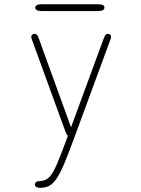

<svg xmlns="http://www.w3.org/2000/svg" viewBox="-20 -639 659 896"><path d="M168.5 237.5Q143 237.5 143 222Q143 214.5 149.2 210.2Q155.5 206 171 205.5Q195.5 204 212.8 184.5Q230 165 248.5 120.5Q267 76 295 0L297 -5.5Q290.5 -10.5 286 -23L128.5 -455.5Q126 -463 126 -466.5Q126 -474 131 -477.5Q136 -481 141.5 -481Q147 -481 151.8 -476.8Q156.5 -472.5 160.5 -461L311.5 -45L463.5 -458Q467.5 -469.5 471.8 -475.2Q476 -481 484 -481Q489.5 -481 493.8 -478Q498 -475 498 -467.5Q498 -465.5 497.5 -462.2Q497 -459 495.5 -455L328 0Q302 71 282.8 117.5Q263.5 164 247 190Q230.5 216 212 226.8Q193.5 237.5 168.5 237.5ZM144.5 -603.5Q144.5 -611 151.8 -615Q159 -619 173 -619H439Q453 -619 460.2 -615Q467.5 -611 467.5 -603.5Q467.5 -596 460.2 -591.8Q453 -587.5 439 -587.5H173Q159 -587.5 151.8 -591.8Q144.5 -596 144.5 -603.5Z"/></svg>

Font: Sono ExtraLight
Style: Regular
Weight: 200
Designer: Tyler Finck
Foundry: Tyler Finck
Version: Version 2.112